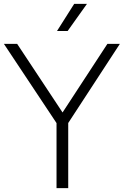

<svg xmlns="http://www.w3.org/2000/svg" viewBox="-33 -965 635 985"><path d="M257 0V-358.5L271 -312.5L-13 -740H55L299.5 -370.5H276.5L518 -740H582L303 -312.5L317 -358V0ZM259.5 -806 347.5 -945H413L314 -806Z"/></svg>

Font: Encode Sans Condensed Thin Light
Style: Regular
Weight: 300
Version: Version 3.002